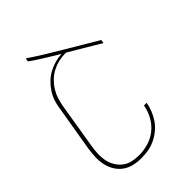

<svg xmlns="http://www.w3.org/2000/svg" viewBox="-218 -831 936 936"><g transform="rotate(-45 250.0 -363.5)"><path d="M192 8Q165 8 139.5 2Q114 -4 93.5 -19Q73 -34 60 -55.5Q47 -77 41.5 -102Q36 -127 37 -154Q38 -181 42 -208L82 -446Q85 -469 92.5 -491.5Q100 -514 113.5 -534.5Q127 -555 145 -572.5Q163 -590 184.5 -601.5Q206 -613 229 -619.5Q252 -626 276 -627Q240 -649 204 -671Q168 -693 134 -717L137 -735Q177 -708 217.5 -683Q258 -658 299 -634L461 -538L458 -520L296 -616H288Q266 -616 243.5 -610.5Q221 -605 200 -594Q179 -583 161.5 -566Q144 -549 131.5 -529Q119 -509 112 -487Q105 -465 101 -443L62 -205Q58 -181 57 -157Q56 -133 60.5 -110.5Q65 -88 77 -68Q89 -48 106.5 -34.5Q124 -21 146.5 -15.5Q169 -10 194 -10Q225 -10 258 -19.5Q291 -29 317.5 -50.5Q344 -72 360.5 -102.5Q377 -133 382 -165H401Q397 -142 387.5 -118.5Q378 -95 364 -74.5Q350 -54 329.5 -37.5Q309 -21 286.5 -10.5Q264 0 240 4Q216 8 192 8Z"/></g></svg>

Font: Iosevka Thin Oblique
Style: Regular
Weight: 100
Italic angle: -9°
Monospace: yes
Designer: Belleve Invis
Foundry: Belleve Invis
Version: Version 32.5.0; ttfautohint (v1.8.4)